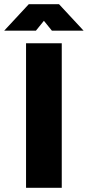

<svg xmlns="http://www.w3.org/2000/svg" viewBox="-64 -894 418 914"><path d="M60 -688H230V0H60ZM73 -874 -44 -748H107L145 -795L183 -748H334L217 -874Z"/></svg>

Font: Roundo
Style: Bold
Weight: 700
Designer: Namrata Goyal (Gurmukhi), Shiva Nallaperumal (Latin)
Foundry: Indian Type Foundry
Version: Version 1.000;PS 1.0;hotconv 1.0.88;makeotf.lib2.5.647800